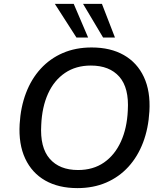

<svg xmlns="http://www.w3.org/2000/svg" viewBox="-20 -958 834 987"><path d="M378 9Q281 9 212.5 -30Q144 -69 109.5 -143Q75 -217 81 -320Q86 -407 113.5 -479.5Q141 -552 189 -604.5Q237 -657 303 -685.5Q369 -714 451 -714Q548 -714 616.5 -675Q685 -636 719.5 -562.5Q754 -489 748 -386Q743 -298 715.5 -225.5Q688 -153 640 -100.5Q592 -48 526 -19.5Q460 9 378 9ZM381 -84Q459 -84 514.5 -122.5Q570 -161 601.5 -230Q633 -299 637 -390Q644 -506 593.5 -563.5Q543 -621 447 -621Q370 -621 314 -583Q258 -545 227 -476.5Q196 -408 192 -316Q185 -200 235.5 -142Q286 -84 381 -84ZM510 -765 407 -938H504L571 -765ZM373 -765 262 -938H359L433 -765Z"/></svg>

Font: Nunito Sans 10pt SemiBold
Style: Italic
Weight: 600
Italic angle: -9°
Designer: Vernon Adams
Foundry: Vernon Adams
Version: Version 3.101;gftools[0.9.27]